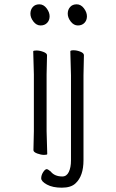

<svg xmlns="http://www.w3.org/2000/svg" viewBox="-20 -713 540 890"><path d="M137 -105V-368L134 -475Q134 -479 149 -479Q164 -479 181 -472.5Q198 -466 198 -457L196 -368V-105L199 1Q199 5 184.5 5Q170 5 152.5 -1.5Q135 -8 135 -17ZM341 -595Q322 -595 308 -613Q294 -631 294 -649.5Q294 -668 305 -680.5Q316 -693 335.5 -693Q355 -693 369 -674.5Q383 -656 383 -637.5Q383 -619 371.5 -607Q360 -595 341 -595ZM215 82Q233 105 269 105Q289 105 299 84Q309 63 309 31V-364L306 -475Q306 -480 321 -480Q336 -480 352.5 -473.5Q369 -467 369 -457L367 -364V30Q367 103 330 137Q309 157 266.5 157Q224 157 197.5 142.5Q171 128 171 113.5Q171 99 180 85Q189 71 197 71Q203 72 215 82ZM168 -595Q149 -595 135 -613Q121 -631 121 -649.5Q121 -668 132 -680.5Q143 -693 162.5 -693Q182 -693 196 -674.5Q210 -656 210 -637.5Q210 -619 198.5 -607Q187 -595 168 -595Z"/></svg>

Font: Moon Stars Kai HW Light
Style: Regular
Weight: 300
Designer: GuiWonder
Version: Version 1.101